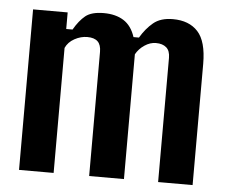

<svg xmlns="http://www.w3.org/2000/svg" viewBox="-47 -662 839 715"><g transform="rotate(5 372.5 -304.5)"><path d="M49.2 0V-600H178.5V-538H202.1Q221.8 -572.3 244.5 -590.8Q267.2 -609.2 313.2 -609.2Q357.4 -609.2 387.2 -590.5Q417.1 -571.7 430.7 -529.8H451.1Q471.4 -564.2 498.4 -586.7Q525.3 -609.2 571.3 -609.2Q632 -609.2 664.9 -573.2Q697.9 -537.2 698 -453.1V0H569.1V-464.1Q569.1 -490.8 555 -502.9Q540.9 -515.1 516.2 -515.1Q494.4 -515.1 473.8 -501.3Q453.1 -487.5 441.4 -466.5V0H311.3V-464.1Q311.3 -490.4 298.6 -502.7Q285.8 -515.1 259.7 -515.1Q235.3 -515.1 211.9 -502.3Q188.5 -489.5 178.5 -467.3V0Z"/></g></svg>

Font: Big Shoulders Thin
Style: Regular
Weight: 100
Version: Version 2.002